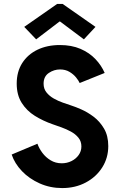

<svg xmlns="http://www.w3.org/2000/svg" viewBox="-20 -959 614 987"><path d="M299.8 7.8Q237.8 7.8 184.1 -16.1Q130.4 -40 92.8 -79.3Q55.2 -118.7 40 -164.6L172.4 -220.2Q180.7 -196.3 198 -173.1Q215.3 -149.9 240.5 -134.8Q265.6 -119.6 297.4 -119.6Q324.2 -119.6 347.2 -130.9Q370.1 -142.1 384.3 -161.9Q398.4 -181.6 398.4 -206.1Q398.4 -232.4 383.1 -251.2Q367.7 -270 344.2 -282.7Q320.8 -295.4 295.7 -304.4Q270.5 -313.5 250.5 -320.3Q201.2 -337.4 159.2 -363.5Q117.2 -389.6 91.6 -430.2Q65.9 -470.7 65.9 -529.3Q65.9 -590.3 94.2 -634.8Q122.6 -679.2 172.6 -703.4Q222.7 -727.5 287.6 -727.5Q348.1 -727.5 393.8 -707.8Q439.5 -688 470.5 -655.3Q501.5 -622.6 518.1 -584L389.6 -532.2Q384.3 -544.4 371.1 -560.8Q357.9 -577.1 337.2 -589.6Q316.4 -602 288.6 -602Q257.8 -602 231 -584Q204.1 -565.9 204.1 -528.8Q204.1 -502.4 219 -483.9Q233.9 -465.3 256.3 -452.6Q278.8 -439.9 302.5 -431.6Q326.2 -423.3 343.8 -417.5Q364.3 -411.1 396.5 -397.2Q428.7 -383.3 460.7 -359.4Q492.7 -335.4 514.6 -298.3Q536.6 -261.2 536.6 -208Q536.6 -147.5 505.6 -98.4Q474.6 -49.3 420.9 -20.8Q367.2 7.8 299.8 7.8ZM165.9 -756.7 104.6 -820.8 273.9 -938.9H301.9L470.8 -820.8L411.2 -756.7L288.9 -848.3H286Z"/></svg>

Font: Reddit Sans
Style: Regular
Weight: 400
Designer: Stephen Hutchings
Foundry: Reddit
Version: Version 1.014